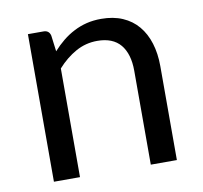

<svg xmlns="http://www.w3.org/2000/svg" viewBox="-64 -582 685 649"><g transform="rotate(-10 279.0 -257.0)"><path d="M154.5 -433 147.5 -488C144.5 -500.3 136.7 -506.5 124 -506.5H70.5V0H160V-373C179.3 -394.7 200.4 -411.8 223.2 -424.5C246.1 -437.2 270.7 -443.5 297 -443.5C332.7 -443.5 359.2 -432.9 376.8 -411.8C394.2 -390.6 403 -360.8 403 -322.5V0H492.5V-322.5C492.5 -351.2 488.8 -377.3 481.5 -401C474.2 -424.7 463.4 -444.9 449.2 -461.8C435.1 -478.6 417.4 -491.6 396.2 -500.8C375.1 -509.9 350.7 -514.5 323 -514.5C305 -514.5 288.2 -512.6 272.8 -508.8C257.2 -504.9 242.6 -499.4 228.8 -492.2C214.9 -485.1 201.8 -476.5 189.5 -466.5C177.2 -456.5 165.5 -445.3 154.5 -433Z"/></g></svg>

Font: LatoLatin
Style: Regular
Weight: 400
Designer: Lukasz Dziedzic with Adam Twardoch and Botio Nikoltchev
Foundry: tyPoland Lukasz Dziedzic
Version: Version 2.015; 2015-08-06; http://www.latofonts.com/